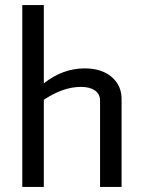

<svg xmlns="http://www.w3.org/2000/svg" viewBox="-20 -738 568 758"><path d="M153 -718V-409Q228 -468 314 -468Q381 -468 420.5 -434.5Q460 -401 460 -347V0H375V-341Q375 -367 354.5 -381Q334 -395 300 -395Q229 -395 153 -344V0H68V-718Z"/></svg>

Font: Average Sans
Style: Regular
Weight: 400
Designer: Eduardo Rodriguez Tunni
Foundry: Eduardo Rodriguez Tunni
Version: Version 1.001